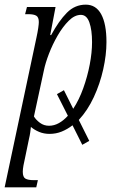

<svg xmlns="http://www.w3.org/2000/svg" viewBox="-44 -566 512 826"><path d="M310 57 268 -27Q246 -10 221.5 0Q197 10 169 10Q145 10 124.5 1.5Q104 -7 89 -20Q88 -10 86 4Q84 18 81 30L64 112Q60 129 57 145.5Q54 162 54 173Q54 196 65.5 202.5Q77 209 101 209H119L112 240H-24L113 -405Q118 -428 120.5 -445.5Q123 -463 123 -471Q123 -492 112 -498.5Q101 -505 78 -505H64L72 -536H195L172 -415H176Q209 -476 243.5 -511Q278 -546 325 -546Q369 -546 391.5 -504.5Q414 -463 414 -385Q414 -330 400 -267.5Q386 -205 359.5 -148Q333 -91 295 -50L340 40ZM167 -25Q189 -25 209.5 -36.5Q230 -48 248 -68L201 -161L231 -178L271 -98Q296 -136 314 -186Q332 -236 342 -288Q352 -340 352 -385Q352 -437 340.5 -469.5Q329 -502 304 -502Q277 -502 251.5 -476.5Q226 -451 204 -413Q182 -375 166.5 -334.5Q151 -294 145 -264L102 -65Q111 -50 128 -37.5Q145 -25 167 -25Z"/></svg>

Font: Noto Serif ExtraCondensed Light
Style: Italic
Weight: 300
Width: 2
Italic angle: -12°
Designer: Monotype Design Team
Foundry: Monotype Imaging Inc.
Version: Version 2.014; ttfautohint (v1.8.4.7-5d5b)